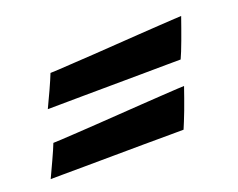

<svg xmlns="http://www.w3.org/2000/svg" viewBox="-60 -483 460 371"><g transform="rotate(-20 170.5 -297.0)"><path d="M294.9 -272.9Q291 -261.7 286.9 -250Q282.7 -238.3 278.8 -227.8Q274.9 -217.3 271.2 -208.5Q267.6 -199.7 265.1 -193.8Q258.3 -193.8 236.1 -193.6Q213.9 -193.4 184.6 -193.4Q155.3 -193.4 122.8 -192.9Q90.3 -192.4 62 -192.4Q33.7 -192.4 14.2 -192.1Q-5.4 -191.9 -8.8 -191.9Q-6.3 -197.3 -2.2 -206.1Q2 -214.8 6.3 -224.4Q10.7 -233.9 14.4 -242.4Q18.1 -251 20 -255.9Q23.4 -255.9 36.6 -256.6Q49.8 -257.3 69.1 -258.5Q88.4 -259.8 111.8 -261.2Q135.3 -262.7 159.4 -264.4Q183.6 -266.1 206.8 -267.6Q230 -269 248.8 -270.3Q267.6 -271.5 280 -272.2Q292.5 -272.9 294.9 -272.9ZM335.9 -401.9Q332 -390.6 327.9 -379.2Q323.7 -367.7 319.8 -356.9Q315.9 -346.2 312.3 -337.4Q308.6 -328.6 306.2 -323.2Q298.8 -323.2 276.9 -323Q254.9 -322.8 225.6 -322.5Q196.3 -322.3 163.8 -322Q131.3 -321.8 103 -321.5Q74.7 -321.3 55.2 -321Q35.6 -320.8 32.2 -320.8Q34.7 -326.2 38.8 -335Q43 -343.8 47.4 -353.3Q51.8 -362.8 55.4 -371.3Q59.1 -379.9 61 -384.8Q64.5 -384.8 77.6 -385.5Q90.8 -386.2 110.1 -387.5Q129.4 -388.7 152.8 -390.1Q176.3 -391.6 200.4 -393.3Q224.6 -395 247.8 -396.5Q271 -397.9 289.8 -399.2Q308.6 -400.4 321 -401.1Q333.5 -401.9 335.9 -401.9Z"/></g></svg>

Font: Yesteryear
Style: Regular
Weight: 400
Designer: Astigmatic (AOETI)
Foundry: Astigmatic (AOETI)
Version: Version 1.000